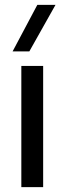

<svg xmlns="http://www.w3.org/2000/svg" viewBox="-20 -772 265 792"><path d="M158 -500V0H68V-500ZM134 -752H209L101 -560H32Z"/></svg>

Font: Goli
Style: Regular
Weight: 400
Designer: jaikishan Patel
Foundry: MagicType
Version: Version 1.000